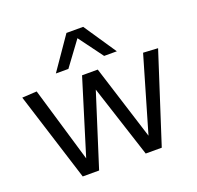

<svg xmlns="http://www.w3.org/2000/svg" viewBox="-136 -935 1107 1080"><g transform="rotate(-20 418.0 -395.0)"><path d="M180 0 12 -533 100 -538 233 -89 371 -536H465L606 -89L737 -538L825 -533L653 0H557L416 -434L278 0ZM236 -596 370 -790H470L601 -596H525L418 -741L311 -596Z"/></g></svg>

Font: Georama SemiExpanded
Style: Regular
Weight: 400
Width: 6
Designer: Jean-Baptiste Levee
Foundry: Production Type
Version: Version 1.001